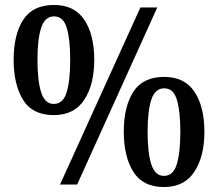

<svg xmlns="http://www.w3.org/2000/svg" viewBox="-20 -744 879 774"><path d="M197 -280Q111 -280 73 -341.5Q35 -403 35 -503Q35 -604 73.5 -664Q112 -724 198 -724Q280 -724 320 -664Q360 -604 360 -503Q360 -403 319.5 -341.5Q279 -280 197 -280ZM222 0 546 -714H614L291 0ZM197 -325Q234 -325 248.5 -371.5Q263 -418 263 -503Q263 -586 249 -632Q235 -678 198 -678Q161 -678 146 -632Q131 -586 131 -503Q131 -418 146 -371.5Q161 -325 197 -325ZM641 10Q556 10 517.5 -51.5Q479 -113 479 -213Q479 -314 517.5 -374Q556 -434 642 -434Q724 -434 764 -374Q804 -314 804 -213Q804 -113 763.5 -51.5Q723 10 641 10ZM641 -35Q678 -35 692.5 -81.5Q707 -128 707 -213Q707 -296 693 -342Q679 -388 642 -388Q605 -388 590 -342Q575 -296 575 -213Q575 -128 590 -81.5Q605 -35 641 -35Z"/></svg>

Font: Noto Serif Myanmar SemiCondensed SemiBold
Style: Regular
Weight: 600
Width: 4
Designer: Ben Mitchell and the Monotype Design Team
Foundry: Monotype Imaging Inc.
Version: Version 2.106; ttfautohint (v1.8.4.7-5d5b)